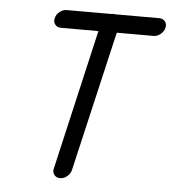

<svg xmlns="http://www.w3.org/2000/svg" viewBox="-48 -691 657 729"><g transform="rotate(5 280.0 -326.5)"><path d="M354 -646Q354 -646 355 -646Q358 -646 361 -645H529Q530 -645 530 -645Q544 -645 552 -635Q560 -625 556.5 -610.5Q553 -596 540.5 -586Q528 -576 514 -576Q514 -576 513 -576H374L250 -42Q247 -28 234.5 -17.5Q222 -7 207.5 -7Q193 -7 185 -17.5Q177 -28 181 -42L304 -576H162Q162 -576 161 -576Q147 -576 139 -586Q131 -596 134.5 -610.5Q138 -625 150.5 -635Q163 -645 177 -645Q178 -645 178 -645Q349 -645 349 -645Q352 -646 354 -646Z"/></g></svg>

Font: Brass Mono
Style: Italic
Weight: 400
Italic angle: -13°
Monospace: yes
Version: Version 1.100; ttfautohint (v1.8.3) -l 8 -r 50 -G 200 -x 14 